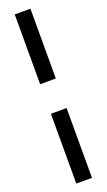

<svg xmlns="http://www.w3.org/2000/svg" viewBox="-177 -755 543 977"><g transform="rotate(-20 95.0 -266.0)"><path d="M52 -346V-724H137V-346ZM52 192V-186H137V192Z"/></g></svg>

Font: Archivo ExtraCondensed SemiBold
Style: Regular
Weight: 600
Width: 2
Designer: Hector Gatti
Foundry: Omnibus-Type
Version: Version 2.001